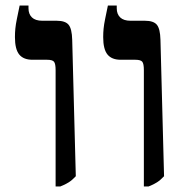

<svg xmlns="http://www.w3.org/2000/svg" viewBox="-20 -667 678 694"><path d="M500 7V-414Q500 -436 494.5 -443.5Q489 -451 469 -451H416Q384 -451 368.5 -470Q353 -489 353 -533Q353 -549 354.5 -564Q356 -579 360 -598.5Q364 -618 370 -647H402V-637Q402 -616 414.5 -604Q427 -592 452 -592H504Q535 -592 547 -577.5Q559 -563 560 -523L573 -30Q560 -16 547.5 -8Q535 0 517 7ZM181 7V-414Q181 -436 175.5 -443.5Q170 -451 150 -451H97Q65 -451 49.5 -470Q34 -489 34 -533Q34 -549 35.5 -564Q37 -579 41 -598.5Q45 -618 51 -647H83V-637Q83 -616 95.5 -604Q108 -592 133 -592H185Q216 -592 228 -577.5Q240 -563 241 -523L254 -30Q241 -16 228.5 -8Q216 0 198 7Z"/></svg>

Font: Noto Serif Hebrew SemiBold
Style: Regular
Weight: 600
Version: Version 2.003